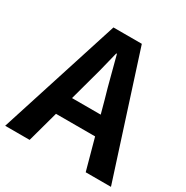

<svg xmlns="http://www.w3.org/2000/svg" viewBox="-173 -880 987 1020"><g transform="rotate(30 320.5 -370.0)"><path d="M-4 0H146L198 -190H438L490 0H645L407 -740H233ZM252 -386C274 -463 296 -547 315 -628H319C341 -548 361 -463 384 -386L406 -305H230Z"/></g></svg>

Font: Noto Sans KR Bold
Style: Regular
Weight: 700
Designer: Ryoko NISHIZUKA  (kana & ideographs); Paul D. Hunt (Latin, Greek & Cyrillic); Wenlong ZHANG  (bopomofo); Sandoll Communi
Foundry: Adobe Systems Incorporated
Version: Version 1.004;PS 1.004;hotconv 1.0.82;makeotf.lib2.5.63406